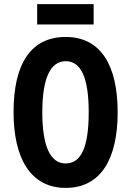

<svg xmlns="http://www.w3.org/2000/svg" viewBox="-20 -905 639 935"><path d="M436 -885H161V-786H436ZM553 -358C553 -585 472 -725 300 -725C134 -725 46 -600 46 -359C46 -134 129 10 300 10C471 10 553 -131 553 -358ZM186 -358C186 -523 225 -607 300 -607C375 -607 412 -526 412 -358C412 -189 375 -109 300 -109C225 -109 186 -193 186 -358Z"/></svg>

Font: Noto Sans Gurmukhi ExtraCondensed
Style: Bold
Weight: 700
Width: 2
Designer: Jelle Bosma - Monotype Design Team
Foundry: Monotype Imaging Inc.
Version: Version 2.004